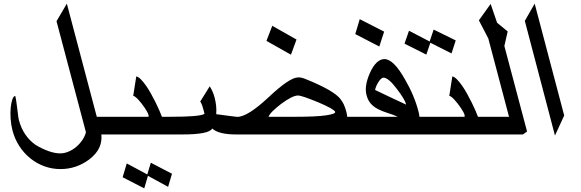

<svg xmlns="http://www.w3.org/2000/svg" viewBox="-20 -805 3162 1045"><path d="M590.8 -73.2H531.7Q540 6.8 465.3 63Q395.5 115.2 309.1 115.2Q263.2 115.2 221.2 99.9Q179.2 84.5 144.8 56.6Q110.4 28.8 85.4 -9.5Q60.5 -47.9 48.3 -93.8Q40 -125 37.8 -158.4Q35.6 -191.9 38.3 -219.5Q41 -247.1 47.6 -264.9Q54.2 -282.7 63 -282.7Q65.9 -272 68.6 -253.7Q71.3 -235.4 73.7 -215.6Q76.2 -195.8 78.4 -178Q80.6 -160.2 83 -150.9Q95.2 -105.5 118.7 -71.8Q142.1 -38.1 174.3 -16.1Q210.9 5.9 245.1 17.8Q279.3 29.8 307.6 29.8Q331.1 29.8 354 19.8Q377 9.8 396 -6.6Q415 -22.9 428.7 -43.5Q442.4 -64 447.8 -85L287.6 -689.5L343.8 -785.2L506.8 -169.4H564.9Z M647.5 159.7 669.9 84.5 781.7 144.5 800.8 80.6 916 140.6 895 211.9 785.2 151.9 765.1 220.2ZM942.4 -73.2H562L536.1 -169.4H786.6Q791 -169.4 788.1 -179.7Q786.6 -186 781.2 -196Q775.9 -206.1 768.1 -217.5Q760.3 -229 751.2 -240.7Q742.2 -252.4 733.4 -262Q724.6 -271.5 717 -277.3Q709.5 -283.2 705.1 -283.2L721.7 -389.2Q733.4 -386.7 746.8 -373Q760.3 -359.4 774.2 -339.6Q788.1 -319.8 801.5 -295.7Q814.9 -271.5 826.7 -248Q838.4 -224.6 847.4 -203.6Q856.4 -182.6 861.3 -169.4H916.5Z M1593.8 -589.8 1563.5 -507.3 1430.2 -582.5 1461.9 -664.6ZM1804.2 -196.3Q1802.2 -203.1 1778.8 -216.6Q1755.4 -230 1712.4 -248Q1669.9 -265.6 1641.4 -275.4Q1612.8 -285.2 1601.6 -285.2Q1571.8 -285.2 1509.8 -239.3Q1481.4 -217.3 1464.1 -200.2Q1446.8 -183.1 1441.4 -169.4H1587.4Q1700.7 -169.4 1754.2 -177.2Q1807.6 -185.1 1804.2 -196.3ZM1923.8 -73.2H1266.6Q1219.2 -73.2 1186.8 -80.8Q1154.3 -88.4 1134.8 -105.5Q1118.2 -73.2 971.7 -73.2H913.6L887.7 -169.4H907.2Q988.8 -169.4 1034.2 -173.3Q1079.6 -177.2 1092.8 -185.1Q1091.8 -189.5 1090.8 -194.6Q1089.8 -199.7 1087.4 -207.5Q1078.6 -241.2 1069.8 -252.4L1121.6 -335.4Q1140.6 -304.2 1147.9 -274.4Q1160.6 -227.1 1156.7 -183.6Q1211.4 -176.3 1239.5 -172.6Q1267.6 -168.9 1271 -168.9Q1300.3 -168.9 1343.5 -196.5Q1386.7 -224.1 1441.4 -275.4Q1498.5 -329.1 1538.8 -356.4Q1579.1 -383.8 1604 -383.8Q1621.1 -383.8 1640.1 -376Q1798.8 -312.5 1834.5 -264.2H1834Q1844.2 -251.5 1851.6 -235.6Q1858.9 -219.7 1864.7 -197.3Q1867.2 -189 1868.4 -181.6Q1869.6 -174.3 1869.6 -169.4H1897.9Z M2189.5 -239.3Q2182.6 -265.6 2138.7 -322.8Q2093.8 -382.3 2066.9 -382.3Q2060.1 -382.3 2052.5 -374.8Q2044.9 -367.2 2038.3 -356.4Q2031.7 -345.7 2027.1 -334.2Q2022.5 -322.8 2021.5 -315.4Q2064.5 -294.9 2106 -275.1Q2147.5 -255.4 2189.9 -235.8Q2190.4 -236.3 2189.5 -239.3ZM2070.8 -632.8 2044.4 -551.8 1913.6 -619.6 1938 -700.7ZM2311 -73.2H1895L1869.1 -169.4H2144.5Q2134.8 -174.3 2120.6 -179.7Q2106.4 -185.1 2087.4 -190.9Q2060.5 -199.7 2041.5 -209Q2022.5 -218.3 2009.3 -229.7Q1996.1 -241.2 1987.8 -255.1Q1979.5 -269 1975.1 -287.1Q1961.4 -335.4 1993.2 -407.7Q2010.3 -445.8 2030.3 -464.6Q2050.3 -483.4 2072.3 -483.4Q2122.1 -483.4 2184.1 -373Q2210 -328.6 2228 -285.6Q2246.1 -242.7 2257.3 -199.7Q2260.3 -189 2261.5 -181.6Q2262.7 -174.3 2262.7 -169.4H2285.2Z M2181.6 -567.4 2206.1 -637.7 2318.4 -579.1 2340.3 -644 2460.4 -585 2437.5 -514.2 2322.3 -572.3 2300.3 -507.8ZM2662.6 -73.2H2282.2L2256.3 -169.4H2506.8Q2511.2 -169.4 2508.3 -179.7Q2506.8 -186 2501.5 -196Q2496.1 -206.1 2488.3 -217.5Q2480.5 -229 2471.4 -240.7Q2462.4 -252.4 2453.6 -262Q2444.8 -271.5 2437.3 -277.3Q2429.7 -283.2 2425.3 -283.2L2441.9 -389.2Q2453.6 -386.7 2467 -373Q2480.5 -359.4 2494.4 -339.6Q2508.3 -319.8 2521.7 -295.7Q2535.2 -271.5 2546.9 -248Q2558.6 -224.6 2567.6 -203.6Q2576.7 -182.6 2581.5 -169.4H2636.7Z M2743.2 -633.8 2725.1 -554.7 2848.6 -89.4 2826.2 -73.2H2633.8L2607.9 -169.4H2750.5L2637.7 -595.7Q2625.5 -619.6 2612.1 -645Q2598.6 -670.4 2586.4 -694.3L2650.4 -783.7L2685.5 -681.2Z M3050.8 -176.3 3000.5 -67.4 2836.4 -691.4 2890.1 -785.2Z"/></svg>

Font: XB Khoramshahr
Style: Oblique
Weight: 400
Italic angle: 12°
Designer: Behnam
Foundry: Irmug
Version: Version 8.005 2009